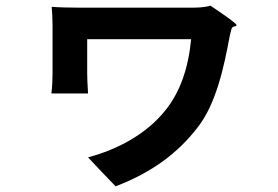

<svg xmlns="http://www.w3.org/2000/svg" viewBox="-20 -572 980 676"><path d="M444 -545C358 -545 274 -545 259 -545C223 -545 186 -546 162 -548C164 -528 165 -501 165 -480C165 -444 165 -346 165 -314C165 -293 164 -268 161 -243H290C288 -269 287 -303 287 -314C287 -346 287 -410 287 -434C340 -434 606 -434 653 -434C643 -331 614 -247 561 -182C495 -100 395 -46 290 -18L338 33L387 84C513 36 606 -32 677 -125C741 -207 769 -338 788 -441C789 -447 792 -458 795 -470C800 -483 810 -476 813 -483C815 -488 763 -524 721 -552C697 -545 672 -545 647 -545C620 -545 531 -545 444 -545Z"/></svg>

Font: GenSekiGothic2 TW B
Style: Regular
Weight: 700
Version: Version 2.100;PS 2.1;hotconv 16.6.51;makeotf.lib2.5.65220 DE